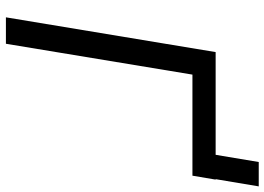

<svg xmlns="http://www.w3.org/2000/svg" viewBox="-146 -772 917 666"><g transform="rotate(90 313.0 -438.5)"><path d="M503.4 -649.4 541.5 -877H626L587.9 -649.4ZM602.5 -727.5 588.9 -647H238.3L131.3 0H39.6L160.2 -727.5Z"/></g></svg>

Font: Inter 18pt
Style: Italic
Weight: 400
Italic angle: -9.3988°
Designer: Rasmus Andersson
Foundry: rsms
Version: Version 4.001;git-66647c0bb